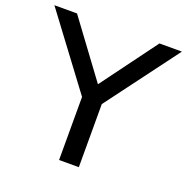

<svg xmlns="http://www.w3.org/2000/svg" viewBox="-153 -823 917 941"><g transform="rotate(20 305.5 -352.5)"><path d="M638 -705 357 -329V0H254V-329L-27 -705H91L306 -414L521 -705Z"/></g></svg>

Font: wassup Sans
Style: Medium
Weight: 600
Version: Version 2.001